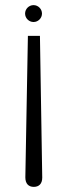

<svg xmlns="http://www.w3.org/2000/svg" viewBox="-20 -730 265 750"><path d="M79 -37C79 -12 92 0 112 0C132 0 145 -12 145 -36L136 -590H89ZM111 -644C129 -644 144 -659 144 -677C144 -695 129 -710 111 -710C93 -710 78 -695 78 -677C78 -659 93 -644 111 -644Z"/></svg>

Font: Advent Pro
Style: Regular
Weight: 400
Designer: Andreas Kalpakidis
Foundry: Andreas Kalpakidis
Version: Version 2.002 2008